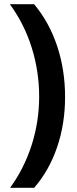

<svg xmlns="http://www.w3.org/2000/svg" viewBox="-20 -734 365 912"><path d="M142.1 -713.9Q214.4 -627.4 251.7 -514.4Q289.1 -401.4 289.1 -273.4Q289.1 -145.5 251.2 -34.7Q213.4 76.2 142.1 158.2H27.8Q94.2 67.4 130.1 -44.2Q166 -155.8 166 -275.4Q166 -395 130.6 -507.8Q95.2 -620.6 26.9 -713.9Z"/></svg>

Font: Open Sans Hebrew Condensed
Style: Bold
Weight: 700
Width: 3
Foundry: Ascender Corporation, Yanek Iontef
Version: Version 2.001;PS 002.001;hotconv 1.0.70;makeotf.lib2.5.58329